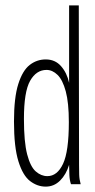

<svg xmlns="http://www.w3.org/2000/svg" viewBox="-20 -685 353 714"><path d="M150 9Q119 9 92 -11.5Q65 -32 48.5 -85Q32 -138 32 -233Q32 -322 48 -372.5Q64 -423 90.5 -443.5Q117 -464 150 -464Q185 -464 207 -439Q229 -414 237 -377V-665H273L274 -71Q274 -53 274.5 -35.5Q275 -18 280 0H244Q239 -14 238 -34Q237 -54 237 -72Q226 -36 203.5 -13.5Q181 9 150 9ZM156 -30Q193 -30 214.5 -76Q236 -122 236 -231Q236 -303 224.5 -345.5Q213 -388 194 -406.5Q175 -425 153 -425Q115 -425 92 -384.5Q69 -344 69 -243Q69 -157 81 -111Q93 -65 113 -47.5Q133 -30 156 -30Z"/></svg>

Font: Inconsolata ExtraCondensed Light
Style: Regular
Weight: 300
Width: 2
Monospace: yes
Designer: Raph Levien, Cyreal, Brenton Simpson
Foundry: Raph Levien, Cyreal, Google
Version: Version 3.100; ttfautohint (v1.8.4.7-5d5b)